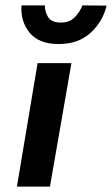

<svg xmlns="http://www.w3.org/2000/svg" viewBox="-20 -695 417 715"><path d="M60 -675H147Q147 -651 159 -631.5Q171 -612 204 -611Q238 -610 258 -630.5Q278 -651 287 -675L377 -674Q363 -615 317.5 -573Q272 -531 198 -531Q125 -531 90.5 -573Q56 -615 60 -675ZM120 -460H246L166 0H43Z"/></svg>

Font: Von Semi
Style: Italic
Weight: 600
Version: Version 4.000; ttfautohint (v1.8.4.7-5d5b)